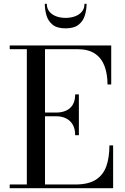

<svg xmlns="http://www.w3.org/2000/svg" viewBox="-20 -989 658 1009"><path d="M31 0V-19.5H121V-730.5H31V-750H564.5V-545H545Q545 -598.5 529.8 -640.5Q514.5 -682.5 479.8 -706.5Q445 -730.5 386.5 -730.5H216.5V-19.5H376Q444.5 -19.5 483.5 -44.5Q522.5 -69.5 538.8 -115.5Q555 -161.5 555 -225H574.5V0ZM375 -278.5Q375 -312 362.2 -334Q349.5 -356 327 -367Q304.5 -378 276 -378H192.5V-397.5H276Q304.5 -397.5 327 -407.5Q349.5 -417.5 362.2 -438.5Q375 -459.5 375 -493H394.5V-278.5ZM324.5 -840Q279.5 -840 256 -859.5Q232.5 -879 224 -908.8Q215.5 -938.5 215.5 -969H226Q226 -944.5 239.5 -928Q253 -911.5 275.5 -903.2Q298 -895 324.5 -895Q351.5 -895 374.2 -903.2Q397 -911.5 410.5 -928Q424 -944.5 424 -969H435Q435 -938.5 426.2 -908.8Q417.5 -879 393.5 -859.5Q369.5 -840 324.5 -840Z"/></svg>

Font: Bodoni Moda
Style: Regular
Weight: 400
Designer: Owen Earl
Foundry: indestructible type
Version: Version 2.005